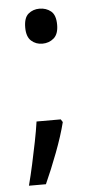

<svg xmlns="http://www.w3.org/2000/svg" viewBox="-51 -582 369 743"><g transform="rotate(-5 134.0 -210.5)"><path d="M183 -105Q170 -53 145.5 11.5Q121 76 97 129H31Q41 91 50.5 47.5Q60 4 68.5 -38.5Q77 -81 82 -116H176ZM70 -482Q70 -520 88 -535Q106 -550 131 -550Q157 -550 175.5 -535Q194 -520 194 -482Q194 -446 175.5 -430Q157 -414 131 -414Q106 -414 88 -430Q70 -446 70 -482Z"/></g></svg>

Font: Noto Sans Hebrew Droid
Style: Regular
Weight: 400
Designer: Monotype Design Team
Foundry: Monotype Imaging Inc.
Version: Version 1.100